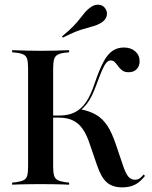

<svg xmlns="http://www.w3.org/2000/svg" viewBox="-20 -784 646 815"><path d="M142.7 -2.4Q119.4 -2.4 98 -2Q76.6 -1.6 60.1 -1.2Q43.5 -0.8 31.5 0V-8.9L47.6 -10.5Q69.4 -13.7 80.6 -19.4Q91.9 -25 95.6 -38.7Q99.2 -52.4 99.2 -78.2V-492.7Q99.2 -518.5 95.6 -532.3Q91.9 -546 80.6 -552Q69.4 -558.1 47.6 -560.5L31.5 -562.1V-571Q43.5 -571 60.1 -570.2Q76.6 -569.4 98 -569Q119.4 -568.5 142.7 -568.5H152.4H162.9Q187.1 -568.5 208.1 -569Q229 -569.4 245.6 -570.2Q262.1 -571 273.4 -571V-562.1L258.1 -560.5Q236.3 -558.1 225 -552Q213.7 -546 209.7 -532.3Q205.6 -518.5 205.6 -492.7V-78.2Q205.6 -52.4 209.7 -38.7Q213.7 -25 225 -19.4Q236.3 -13.7 258.1 -10.5L273.4 -8.9V0Q262.1 -0.8 245.6 -1.2Q229 -1.6 208.1 -2Q187.1 -2.4 162.9 -2.4H152.4ZM499.2 11.3Q457.3 11.3 433.1 -10.1Q408.9 -31.5 391.1 -84.7L362.1 -169.4Q348.4 -212.1 330.6 -237.1Q312.9 -262.1 288.3 -273.4Q263.7 -284.7 229.8 -284.7H199.2V-293.5H229.8Q269.4 -293.5 296.8 -306.9Q324.2 -320.2 344.8 -350Q365.3 -379.8 382.3 -431.5Q401.6 -488.7 419.4 -521.8Q437.1 -554.8 458.1 -568.5Q479 -582.3 505.6 -582.3Q535.5 -582.3 554 -566.1Q572.6 -550 572.6 -524.2Q572.6 -503.2 560.1 -490.3Q547.6 -477.4 525.8 -477.4Q508.9 -477.4 498.8 -485.1Q488.7 -492.7 481.9 -502.4Q475 -512.1 467.7 -519.8Q460.5 -527.4 449.2 -527.4Q440.3 -527.4 431.9 -518.1Q423.4 -508.9 413.7 -486.7Q404 -464.5 389.5 -425Q379.8 -398.4 369.8 -377.8Q359.7 -357.3 347.6 -341.9Q335.5 -326.6 320.2 -314.5L321.8 -320.2Q362.9 -312.1 389.9 -295.6Q416.9 -279 435.9 -250Q454.8 -221 471 -173.4L503.2 -78.2Q514.5 -46 525.4 -33.5Q536.3 -21 554 -21Q563.7 -21 571 -25.4Q578.2 -29.8 590.3 -43.5L595.2 -37.1Q575 -11.3 552.8 0Q530.6 11.3 499.2 11.3ZM246.8 -624.2 243.5 -629.8Q274.2 -654.8 291.9 -673.4Q309.7 -691.9 320.6 -706.5Q331.5 -721 341.5 -732.7Q351.6 -744.4 366.9 -754.8Q383.9 -766.1 401.6 -763.7Q419.4 -761.3 428.2 -746Q437.1 -732.3 432.7 -715.7Q428.2 -699.2 410.5 -687.9Q393.5 -677.4 373.4 -672.2Q353.2 -666.9 323.8 -657.7Q294.4 -648.4 246.8 -624.2Z"/></svg>

Font: Playfair 144pt SemiCondensed SemiBold
Style: Regular
Weight: 600
Width: 4
Designer: Claus Eggers Sørensen
Foundry: Claus Eggers Sørensen
Version: Version 2.203